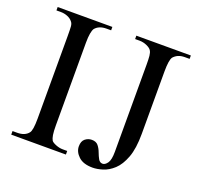

<svg xmlns="http://www.w3.org/2000/svg" viewBox="-120 -791 963 936"><g transform="rotate(20 361.5 -323.0)"><path d="M308.6 0H24.9V-18.6H48.8Q88.9 -18.6 107.4 -42.5Q119.1 -56.6 119.1 -117.7V-545.4Q119.1 -579.6 117.9 -595.2Q116.7 -610.8 108.4 -619.6Q99.1 -631.3 82.5 -637.9Q65.9 -644.5 48.8 -644.5H24.9V-662.1H308.6V-644.5H284.7Q245.6 -644.5 226.1 -620.6Q220.7 -612.3 217.3 -593.8Q213.9 -575.2 213.9 -545.4V-117.7Q213.9 -85.4 216.8 -67.9Q219.7 -50.3 225.1 -41.5Q230 -33.7 248.8 -26.1Q267.6 -18.6 284.7 -18.6H308.6ZM715.8 -644.5H691.9Q671.4 -644.5 657.5 -638.4Q643.6 -632.3 633.3 -620.6Q621.6 -604 621.6 -545.4V-221.2Q621.6 -145 604 -98.1Q586.4 -51.3 559.6 -26.6Q532.7 -2 503.9 6.8Q475.1 15.6 452.1 15.6Q403.3 15.6 378.7 -7.8Q354 -31.2 354 -59.6Q354 -86.4 369.1 -98.6Q384.3 -110.8 403.3 -110.8Q425.8 -110.8 437 -96.9Q448.2 -83 454.8 -64.9Q461.4 -46.9 469.2 -33Q477.1 -19 491.7 -19Q504.4 -19 516.4 -35.6Q528.3 -52.2 528.3 -93.8V-545.4Q528.3 -574.7 526.6 -591.6Q524.9 -608.4 518.6 -618.2Q512.7 -627.9 494.4 -636.2Q476.1 -644.5 456.1 -644.5H433.1V-662.1H715.8Z"/></g></svg>

Font: BabelStone Roman
Style: Regular
Weight: 400
Designer: Walt Agee, Victor Gaultney, Peter Martin, Debbi Hosken, Becca Hirsbrunner (SIL); Andrew West (BabelStone)
Foundry: BabelStone
Version: Version 16.000